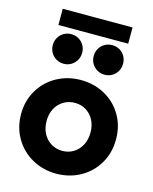

<svg xmlns="http://www.w3.org/2000/svg" viewBox="-131 -977 857 1072"><g transform="rotate(15 298.0 -441.5)"><path d="M23.4 -263.7Q23.4 -341.3 60.3 -402.8Q97.2 -464.4 159.9 -498.8Q222.7 -533.2 297.9 -533.2Q374.5 -533.2 437 -498.8Q499.5 -464.4 535.9 -402.8Q572.3 -341.3 572.3 -263.7Q572.3 -185.5 535.9 -123.5Q499.5 -61.5 436.8 -26.9Q374 7.8 297.9 7.8Q222.7 7.8 159.9 -26.9Q97.2 -61.5 60.3 -123.5Q23.4 -185.5 23.4 -263.7ZM424.8 -263.7Q424.8 -303.2 408.7 -334.5Q392.6 -365.7 364 -383.5Q335.4 -401.4 298.8 -401.4Q262.7 -401.4 233.4 -383.8Q204.1 -366.2 187.5 -335Q170.9 -303.7 170.9 -263.7Q170.9 -222.7 187.5 -190.9Q204.1 -159.2 233.2 -141.6Q262.2 -124 297.9 -124Q334 -124 362.8 -141.6Q391.6 -159.2 408.2 -190.9Q424.8 -222.7 424.8 -263.7ZM331.1 -681.6Q331.1 -705.1 342.3 -724.6Q353.5 -744.1 373 -755.4Q392.6 -766.6 416 -766.6Q439.9 -766.6 459.5 -755.4Q479 -744.1 490 -724.6Q501 -705.1 501 -681.6Q501 -657.7 490 -638.2Q479 -618.7 459.5 -607.2Q439.9 -595.7 416 -595.7Q392.6 -595.7 373 -607.2Q353.5 -618.7 342.3 -638.2Q331.1 -657.7 331.1 -681.6ZM94.7 -681.6Q94.7 -705.1 106 -724.6Q117.2 -744.1 136.7 -755.4Q156.2 -766.6 179.7 -766.6Q203.1 -766.6 222.7 -755.4Q242.2 -744.1 253.4 -724.6Q264.6 -705.1 264.6 -681.6Q264.6 -657.7 253.4 -638.2Q242.2 -618.7 222.7 -607.2Q203.1 -595.7 179.7 -595.7Q156.2 -595.7 136.7 -607.2Q117.2 -618.7 106 -638.2Q94.7 -657.7 94.7 -681.6ZM96.2 -891.1H499.5V-797.4H96.2Z"/></g></svg>

Font: Reddit Sans Strawberry ExBold
Style: Regular
Weight: 800
Designer: Stephen Hutchings
Foundry: Reddit
Version: Version 1.013